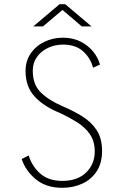

<svg xmlns="http://www.w3.org/2000/svg" viewBox="-20 -886 590 917"><path d="M277.5 11Q201 11 151.8 -29.2Q102.5 -69.5 83.5 -126.5L117 -143.5Q133.5 -90.5 173.2 -56.2Q213 -22 277.5 -22Q350 -22 391.2 -62Q432.5 -102 432.5 -162.5Q432.5 -211 409.8 -244.2Q387 -277.5 349 -301.5Q311 -325.5 265 -347Q188.5 -378 145.2 -425.2Q102 -472.5 102 -546.5Q102 -594.5 126.5 -630.5Q151 -666.5 191.8 -686.2Q232.5 -706 281 -706Q327.5 -706 364 -687.8Q400.5 -669.5 424.5 -640.2Q448.5 -611 457.5 -577.5L424.5 -562.5Q412 -609.5 376.5 -641.2Q341 -673 281 -673Q242.5 -673 209.5 -657.5Q176.5 -642 156.5 -614Q136.5 -586 136.5 -548Q136.5 -482 174.5 -444.8Q212.5 -407.5 277 -379.5Q327.5 -358 370.8 -331.8Q414 -305.5 440.8 -265.8Q467.5 -226 467.5 -165Q467.5 -107 441.8 -67.8Q416 -28.5 372.8 -8.8Q329.5 11 277.5 11ZM139 -760 264.5 -866H291.5L417 -760H370.5L278.5 -838.5L185.5 -760Z"/></svg>

Font: Trispace SemiCondensed Thin
Style: Regular
Weight: 100
Width: 4
Designer: Tyler Finck
Foundry: Etcetera Type Company
Version: Version 1.210; ttfautohint (v1.8.3)